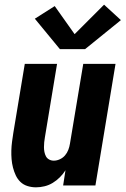

<svg xmlns="http://www.w3.org/2000/svg" viewBox="-20 -793 540 821"><path d="M134 8Q115 8 97.5 2.5Q80 -3 67.5 -15Q55 -27 47.5 -43Q40 -59 35.5 -76.5Q31 -94 29.5 -112.5Q28 -131 28.5 -149.5Q29 -168 31.5 -187Q34 -206 37 -225L86 -520H224L172 -206Q170 -195 169 -184.5Q168 -174 168 -163.5Q168 -153 170 -143Q172 -133 176.5 -124.5Q181 -116 190 -111Q199 -106 210 -106Q223 -106 236 -112Q249 -118 258 -128.5Q267 -139 272 -152Q277 -165 279 -178L336 -520H474L388 0H250L260 -65Q250 -49 236 -35Q222 -21 205.5 -11Q189 -1 170.5 3.5Q152 8 134 8ZM236 -583 129 -713 214 -767 299 -647 425 -773 497 -707 344 -583Z"/></svg>

Font: Iosevka SS04 Heavy
Style: Italic
Weight: 900
Italic angle: -9°
Monospace: yes
Designer: Belleve Invis
Foundry: Belleve Invis
Version: Version 19.0.0; ttfautohint (v1.8.4)